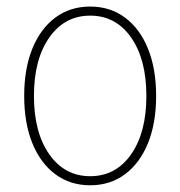

<svg xmlns="http://www.w3.org/2000/svg" viewBox="-20 -549 542 577"><path d="M251 7.8Q190.9 7.8 146.2 -25.4Q101.6 -58.6 77.1 -118.9Q52.7 -179.2 52.7 -260.7Q52.7 -342.3 77.1 -402.6Q101.6 -462.9 146.2 -496.1Q190.9 -529.3 251 -529.3Q311 -529.3 355.7 -496.1Q400.4 -462.9 424.8 -402.6Q449.2 -342.3 449.2 -260.7Q449.2 -179.2 424.8 -118.9Q400.4 -58.6 355.7 -25.4Q311 7.8 251 7.8ZM251 -19.5Q328.1 -19.5 374 -85.2Q419.9 -150.9 419.9 -260.7Q419.9 -370.6 374 -436.3Q328.1 -502 251 -502Q174.3 -502 128.2 -436.3Q82 -370.6 82 -260.7Q82 -150.9 128.2 -85.2Q174.3 -19.5 251 -19.5Z"/></svg>

Font: Reddit Sans Condensed ExtraLight
Style: Regular
Weight: 250
Version: Version 1.014